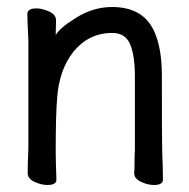

<svg xmlns="http://www.w3.org/2000/svg" viewBox="-20 -511 540 548"><path d="M419 17Q402 17 382.5 8Q363 -1 363 -17Q364 -25 364 -44.5Q364 -64 365 -84V-293Q365 -352 351.5 -384.5Q338 -417 300 -417Q234 -417 190 -364Q148 -311 143 -229Q139 -183 139 -79Q139 -56 141 2Q141 17 115 17Q98 17 78.5 8Q59 -1 59 -17Q59 -44 61 -88V-395Q58 -458 58 -471Q58 -487 84 -487Q101 -487 120.5 -478Q140 -469 140 -453L139 -411Q151 -432 199 -461.5Q247 -491 300 -491Q387 -491 419 -424Q442 -375 442 -297Q442 -99 443 -78Q445 -33 445 2Q445 17 419 17Z"/></svg>

Font: LXGW WenKai Mono
Style: Bold
Weight: 700
Designer: Fontworks Inc.
Version: Version 1.250;January 17, 2023